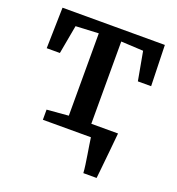

<svg xmlns="http://www.w3.org/2000/svg" viewBox="-133 -664 877 952"><g transform="rotate(20 305.5 -188.0)"><path d="M412.5 180Q411.5 161 408 136.8Q404.5 112.5 400.5 87.2Q396.5 62 392.8 39.2Q389 16.5 387 0L343.5 -63.5H507Q505 -45 502.8 -20.5Q500.5 4 497.8 31.5Q495 59 492.2 86.5Q489.5 114 487 138.2Q484.5 162.5 482.5 180ZM133.5 0V-53.5L247.5 -63V-497.5L127 -491.5L99.5 -340H30L35 -555.5H575L581 -340H511L483.5 -491.5L366 -497.5V-63L483 -53.5V0Z"/></g></svg>

Font: Merriweather SemiBold
Style: Regular
Weight: 600
Version: Version 2.100